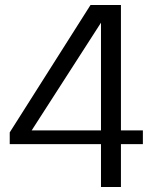

<svg xmlns="http://www.w3.org/2000/svg" viewBox="-20 -750 650 770"><path d="M385 0V-172H19V-219L343 -730H465V-227H553V-172H465V0ZM107 -227H385V-659Z"/></svg>

Font: Fauna One
Style: Regular
Weight: 400
Designer: Eduardo Rodriguez Tunni
Foundry: Eduardo Rodriguez Tunni
Version: Version 2.001; ttfautohint (v1.8.4.7-5d5b);gftools[0.9.23]